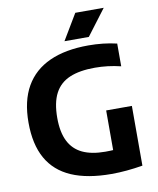

<svg xmlns="http://www.w3.org/2000/svg" viewBox="-101 -1027 915 1114"><g transform="rotate(-10 356.5 -470.0)"><path d="M464.5 8.5Q324 8.5 230 -32.2Q136 -73 89 -156.5Q42 -240 42 -368.5Q42 -496 90.5 -580.5Q139 -665 232.5 -707.2Q326 -749.5 461.5 -749.5Q505 -749.5 546.8 -745Q588.5 -740.5 628.5 -731V-597Q589.5 -606.5 551.8 -611Q514 -615.5 476 -615.5Q385.5 -615.5 327 -590.5Q268.5 -565.5 239.8 -510.8Q211 -456 211 -366Q211 -282 237.8 -228.8Q264.5 -175.5 318 -150.2Q371.5 -125 452 -125Q482.5 -125 512.5 -127.2Q542.5 -129.5 567.5 -133.5L498 -73V-360H649.5V-8Q601.5 0 555.8 4.2Q510 8.5 464.5 8.5ZM329.5 -797.5 420 -949H587.5L473 -797.5Z"/></g></svg>

Font: Encode Sans Condensed Thin
Style: Bold
Weight: 700
Version: Version 3.002